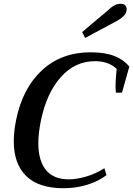

<svg xmlns="http://www.w3.org/2000/svg" viewBox="-20 -987 705 1017"><path d="M415 -817 556 -936Q564 -945 581.5 -956Q599 -967 618 -967Q635 -967 643 -959Q651 -951 651 -938Q651 -920 637.5 -905Q624 -890 597 -875L431 -786ZM53 -238Q53 -290 65 -350Q99 -519 202 -614.5Q305 -710 460 -710Q536 -710 585.5 -690.5Q635 -671 665 -634L626 -496H594Q592 -516 592 -532Q592 -566 598 -622Q555 -663 484 -663Q377 -663 302 -578.5Q227 -494 197 -350Q183 -282 183 -229Q183 -137 223 -87Q263 -37 345 -37Q385 -37 435.5 -51.5Q486 -66 533 -96L544 -59Q500 -26 441 -8Q382 10 316 10Q185 10 119 -54.5Q53 -119 53 -238Z"/></svg>

Font: Trirong SemiBold
Style: Italic
Weight: 600
Italic angle: -12°
Designer: Katatrad Team
Foundry: CadsonDemak
Version: Version 1.001